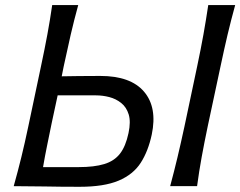

<svg xmlns="http://www.w3.org/2000/svg" viewBox="-20 -733 946 756"><path d="M293.5 2.5Q218 2.5 156 1.2Q94 0 34 0Q50.5 -59 64 -114Q77.5 -169 91.5 -235.5L141.5 -472.5Q156 -540.5 166.5 -597.2Q177 -654 185.5 -713H288Q271.5 -653 258.5 -596.8Q245.5 -540.5 231 -472.5L223 -432.5Q251.5 -433 289.8 -433.5Q328 -434 375 -434Q494.5 -434 547.2 -372Q600 -310 577.5 -203Q563.5 -137.5 534 -91.8Q504.5 -46 447.2 -21.8Q390 2.5 293.5 2.5ZM149.5 -75H290Q351 -75 390.5 -87Q430 -99 452.5 -128Q475 -157 486 -209Q495.5 -253.5 486.8 -282.2Q478 -311 457.2 -327.5Q436.5 -344 410.2 -350.8Q384 -357.5 358 -357.5H207L184 -250.5Q174 -201.5 165.5 -160.2Q157 -119 149.5 -75ZM650 0Q666 -59.5 679 -114.2Q692 -169 706.5 -236L756.5 -472.5Q771 -541 781 -597Q791 -653 800 -713H906Q889.5 -653 876.2 -597Q863 -541 848.5 -472.5L798 -236Q784 -169 774 -114.2Q764 -59.5 756 0Z"/></svg>

Font: Commissioner Flair
Style: Italic
Weight: 400
Italic angle: -12°
Designer: Kostas Bartsokas
Foundry: Kostas Bartsokas
Version: Version 1.000; ttfautohint (v1.8.3)